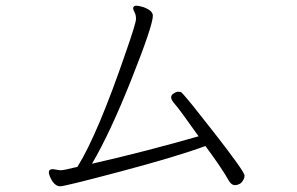

<svg xmlns="http://www.w3.org/2000/svg" viewBox="-20 -673 1040 672"><path d="M446 -643Q446 -653 456.5 -653Q467 -653 482 -648Q515 -636 515 -618Q515 -584 440.5 -396.5Q366 -209 302 -100Q487 -142 675 -196Q607 -292 593 -307.5Q579 -323 579 -332.5Q579 -342 590 -347Q597 -352 604.5 -352Q612 -352 615.5 -349Q619 -346 636 -326Q653 -306 677.5 -274.5Q702 -243 730 -208Q836 -72 836 -58.5Q836 -45 823 -32Q813 -25 801.5 -25Q790 -25 780 -42Q758 -82 699 -162Q602 -126 404.5 -73.5Q207 -21 191 -21Q175 -21 163 -39Q151 -59 151 -70Q151 -81 165 -81L191 -77Q203 -77 251 -89Q322 -203 420 -489Q456 -592 456 -606.5Q456 -621 451 -630Q446 -639 446 -643Z"/></svg>

Font: ToneOZ-Pinyin-WenKai-Light
Style: Light
Weight: 300
Designer: Fontworks Inc.
Foundry: ToneOZ
Version: Version 0.240331